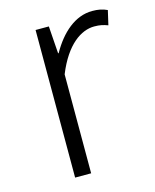

<svg xmlns="http://www.w3.org/2000/svg" viewBox="-89 -609 540 671"><g transform="rotate(-15 181.0 -273.5)"><path d="M100 0H158V-358C198 -457 254 -493 301 -493C322 -493 333 -490 350 -484L362 -536C345 -544 329 -547 308 -547C246 -547 194 -501 157 -435H155L148 -534H100Z"/></g></svg>

Font: Noto Sans SC Light
Style: Regular
Weight: 300
Designer: Ryoko NISHIZUKA 西塚涼子 (kana, bopomofo & ideographs); Paul D. Hunt (Latin, Greek & Cyrillic); Sandoll Communications 산돌커뮤니
Foundry: Adobe
Version: Version 2.004;hotconv 1.0.118;makeotfexe 2.5.65603